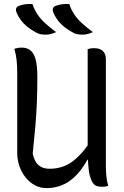

<svg xmlns="http://www.w3.org/2000/svg" viewBox="-20 -956 640 992"><path d="M539 4Q534 6 529.5 7Q525 8 519.5 8.5Q514 9 508 9Q493 9 481 5.5Q469 2 460 -10.5Q451 -23 444.5 -46.5Q438 -70 435.5 -109.5Q433 -149 433 -206Q433 -269 433 -331Q433 -393 433 -454.5Q433 -516 433 -578Q433 -640 433 -702Q438 -704 443 -705Q448 -706 454 -706.5Q460 -707 465 -707Q486 -707 499 -701Q512 -695 519.5 -682Q527 -669 527 -648Q527 -580 527 -511.5Q527 -443 527 -374.5Q527 -306 527 -237.5Q527 -169 527 -100Q527 -72 529.5 -46.5Q532 -21 539 4ZM221 16Q188 16 160 1Q132 -14 111.5 -40Q91 -66 80 -98.5Q69 -131 69 -166Q69 -235 69 -303.5Q69 -372 69 -441.5Q69 -511 69 -578Q69 -617 65.5 -647.5Q62 -678 54 -704Q64 -707 73 -708.5Q82 -710 93 -710Q119 -710 137 -696Q155 -682 164 -649Q173 -616 173 -558Q173 -489 170.5 -427Q168 -365 162.5 -301.5Q157 -238 149 -162Q158 -121 179 -102.5Q200 -84 236 -84Q275 -84 310 -97Q345 -110 381.5 -144.5Q418 -179 461 -245V-131H432Q402 -77 368 -44.5Q334 -12 297 2Q260 16 221 16ZM148 -935Q157 -907 173.5 -882Q190 -857 214.5 -835Q239 -813 270 -790Q261 -786 252 -783Q243 -780 234.5 -778.5Q226 -777 216 -777Q201 -777 188.5 -779.5Q176 -782 163 -790Q141 -802 121.5 -817.5Q102 -833 88 -852Q74 -871 66 -890Q61 -902 63 -911Q65 -920 76 -925Q86 -929 97 -931.5Q108 -934 120.5 -935Q133 -936 148 -935ZM338 -935Q347 -907 363.5 -882Q380 -857 404.5 -835Q429 -813 460 -790Q451 -786 442 -783Q433 -780 424.5 -778.5Q416 -777 406 -777Q391 -777 378.5 -779.5Q366 -782 353 -790Q331 -802 311.5 -817.5Q292 -833 278 -852Q264 -871 256 -890Q251 -902 253 -911Q255 -920 266 -925Q276 -929 287 -931.5Q298 -934 310.5 -935Q323 -936 338 -935Z"/></svg>

Font: Recursive Monospace Casual
Style: Regular
Weight: 400
Version: Version 1.047